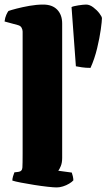

<svg xmlns="http://www.w3.org/2000/svg" viewBox="-30 -820 466 840"><path d="M218 0Q205 0 178 -3Q151 -6 119.5 -11Q88 -16 62 -21Q36 -26 24 -30Q24 -38 27 -48.5Q30 -59 33 -66L50 -68Q67 -70 68 -87Q69 -104 69 -147V-682Q69 -690 64.5 -698.5Q60 -707 49 -710L-10 -726Q-8 -743 -2.5 -755Q3 -767 7 -772Q18 -776 43 -782.5Q68 -789 99 -794.5Q130 -800 159 -800Q199 -800 220.5 -777.5Q242 -755 242 -717V-129Q242 -108 236 -93.5Q230 -79 225 -73L284 -65Q286 -60 288.5 -49.5Q291 -39 291 -31Q285 -24 272.5 -16.5Q260 -9 245.5 -4.5Q231 0 218 0ZM366 -523Q345 -523 328.5 -525.5Q312 -528 302 -530L283 -789Q290 -793 312.5 -796.5Q335 -800 347 -800Q362 -800 378 -788Q394 -776 405 -761.5Q416 -747 416 -740Q416 -728 411 -691.5Q406 -655 395 -609Q384 -563 366 -523Z"/></svg>

Font: Texturina Medium 12pt Black
Style: Regular
Weight: 900
Version: Version 1.002